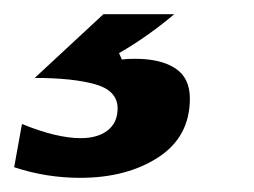

<svg xmlns="http://www.w3.org/2000/svg" viewBox="-102 -43 359 271"><path d="M-82 193 -71 132Q-22 152 12 152Q36 152 50 141Q64 130 64 110Q64 85 32.5 76Q1 67 -53 67L44 -23H144Q106 9 66 32L70 41Q77 40 89 40Q125 40 145.5 53.5Q166 67 166 96Q166 150 121.5 179Q77 208 11 208Q-37 208 -82 193Z"/></svg>

Font: Open Sauce One Black Italic
Style: Regular
Weight: 900
Italic angle: -10°
Designer: Alfredo Marco Pradil
Foundry: Creative Sauce Fz LLC
Version: Version 1.477